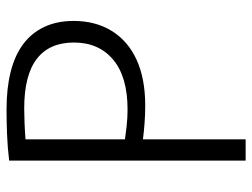

<svg xmlns="http://www.w3.org/2000/svg" viewBox="-112 -659 771 587"><g transform="rotate(-90 273.5 -365.5)"><path d="M76 -723Q117 -728 157 -729.5Q197 -731 232 -731Q297 -731 347 -718.5Q397 -706 431.5 -680.5Q466 -655 484.5 -616Q503 -577 503 -526Q503 -459 472.5 -409.5Q442 -360 384.5 -333.5Q327 -307 244 -307Q218 -307 191 -309Q164 -311 141 -314V0H76ZM232 -361Q332 -361 384.5 -405Q437 -449 437 -525Q437 -600 387 -638.5Q337 -677 235 -677Q217 -677 192 -676Q167 -675 141 -673V-369Q154 -367 180 -364Q206 -361 232 -361Z"/></g></svg>

Font: Murecho Thin Light
Style: Regular
Weight: 300
Version: Version 1.010